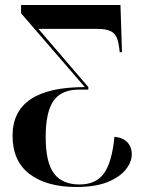

<svg xmlns="http://www.w3.org/2000/svg" viewBox="-20 -734 576 765"><path d="M284 11Q166 11 98 -40.5Q30 -92 30 -193Q30 -387 318 -387L64 -681V-714H460L466 -526H457L455 -543Q450 -587 431.5 -603Q413 -619 366 -619H133L332 -387V-377H295Q224 -377 193 -332Q162 -287 162 -188Q162 -87 195 -43Q228 1 297 1Q362 1 394 -43Q426 -87 436 -189Q469 -186 487 -167.5Q505 -149 505 -119Q505 -89 481.5 -59Q458 -29 409.5 -9Q361 11 284 11Z"/></svg>

Font: Noto Serif Display Condensed
Style: Bold
Weight: 700
Width: 3
Designer: Monotype Design Team
Foundry: Monotype Imaging Inc.
Version: Version 2.009